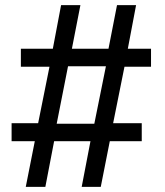

<svg xmlns="http://www.w3.org/2000/svg" viewBox="-20 -725 640 745"><path d="M80 0 115 -177H25V-247H128L172 -466H61V-536H185L217 -705H292L259 -536H401L434 -705H508L476 -536H566V-466H463L419 -247H530V-177H406L371 0H297L331 -177H190L156 0ZM200 -245H346L391 -468H244Z"/></svg>

Font: Nunito Sans 12pt ExtraLight 8pt Medium
Style: Regular
Weight: 500
Version: Version 3.101;gftools[0.9.27]